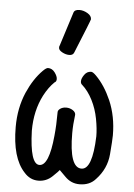

<svg xmlns="http://www.w3.org/2000/svg" viewBox="-55 -812 611 878"><g transform="rotate(5 250.0 -373.0)"><path d="M154 24Q116 24 89 -7Q30 -70 30 -212Q30 -299 61 -371Q90 -437 131 -478Q146 -493 154 -493Q173 -493 185.5 -476Q198 -459 198 -446Q198 -434 189 -430Q163 -405 142 -365Q105 -293 105 -201Q110 -48 153 -48Q197 -48 210 -187Q215 -235 215 -296Q215 -305 226 -312.5Q237 -320 253 -320Q269 -320 282.5 -311.5Q296 -303 296 -291Q290 -246 290 -206Q290 -48 346 -48Q396 -48 401 -201Q401 -236 392.5 -281Q384 -326 364 -365.5Q344 -405 316 -430Q309 -435 309 -446Q309 -459 321 -476Q333 -493 352 -493Q360 -493 375 -478Q416 -437 445 -371Q476 -299 476 -212Q476 -191 470.5 -124.5Q465 -58 417 -7Q390 24 343 24Q304 24 276 -5L248 -33Q246 -29 218.5 -2.5Q191 24 154 24ZM245 -561Q229 -561 212.5 -570Q196 -579 196 -590Q196 -598 198 -600L247 -754Q251 -770 274 -770Q293 -770 311.5 -759Q330 -748 330 -732Q330 -728 267 -574Q262 -561 245 -561Z"/></g></svg>

Font: LXGW WenKai Mono Medium
Style: Regular
Weight: 500
Monospace: yes
Designer: LXGW / Fontworks Inc.
Foundry: LXGW / Fontworks Inc.
Version: Version 1.520; June 14, 2025